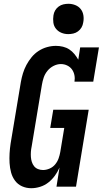

<svg xmlns="http://www.w3.org/2000/svg" viewBox="-20 -985 542 1013"><path d="M145 8Q119 8 96.5 -2Q74 -12 59.5 -31.5Q45 -51 38.5 -75Q32 -99 30.5 -124.5Q29 -150 30.5 -175.5Q32 -201 36 -228L90 -552Q94 -575 101 -598Q108 -621 119.5 -642.5Q131 -664 147 -683.5Q163 -703 184 -716.5Q205 -730 228.5 -736.5Q252 -743 275 -743Q294 -743 312.5 -738.5Q331 -734 346 -724Q361 -714 372.5 -700Q384 -686 393 -670L403 -735H502L472 -554H373Q376 -572 372.5 -589Q369 -606 359.5 -619Q350 -632 334.5 -639.5Q319 -647 301 -647Q282 -647 263 -637.5Q244 -628 230.5 -611.5Q217 -595 210.5 -575.5Q204 -556 201 -537L147 -212Q144 -198 143 -184Q142 -170 143 -156.5Q144 -143 148 -130.5Q152 -118 160 -108Q168 -98 180.5 -93Q193 -88 207 -88Q224 -88 241.5 -95.5Q259 -103 271 -117.5Q283 -132 289 -149Q295 -166 298 -183L319 -310H245L261 -406H448L381 0H278L294 -101Q284 -78 269.5 -58Q255 -38 235.5 -22.5Q216 -7 192 0.5Q168 8 145 8ZM340 -805Q321 -805 304 -812Q287 -819 275.5 -833Q264 -847 261.5 -866Q259 -885 262 -904Q264 -918 271 -930Q278 -942 289.5 -950.5Q301 -959 314.5 -962Q328 -965 341 -965Q360 -965 377.5 -958Q395 -951 406 -937Q417 -923 420 -904Q423 -885 419 -866Q417 -852 410 -840Q403 -828 391.5 -819.5Q380 -811 366.5 -808Q353 -805 340 -805Z"/></svg>

Font: Iosevka Curly Slab
Style: Bold Italic
Weight: 700
Italic angle: -9°
Monospace: yes
Designer: Belleve Invis
Foundry: Belleve Invis
Version: Version 22.1.2; ttfautohint (v1.8.4)